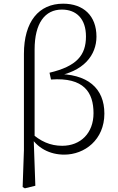

<svg xmlns="http://www.w3.org/2000/svg" viewBox="-20 -820 640 1043"><path d="M103 196 115 203 172 189 163 -66 168 -74V-551C168 -694 224 -768 316 -768C395 -768 447 -718 447 -622C447 -520 397 -460 249 -425L257 -388C436 -401 488 -318 488 -205C488 -97 418 -28 318 -28C253 -28 199 -52 146 -101L137 -88H139C181 -14 252 20 329 20C439 20 547 -60 547 -203C547 -339 458 -422 276 -418V-405C436 -429 504 -522 504 -621C504 -735 433 -800 323 -800C191 -800 110 -703 110 -527V-5Z"/></svg>

Font: Source Han Serif TW VF
Style: Regular
Weight: 250
Designer: Ryoko NISHIZUKA 西塚涼子 (kana & ideographs); Frank Grießhammer (Latin, Greek & Cyrillic); Wenlong ZHANG 张文龙 (bopomofo); San
Foundry: Adobe
Version: Version 2.002;hotconv 1.1.0;makeotfexe 2.6.0